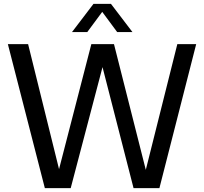

<svg xmlns="http://www.w3.org/2000/svg" viewBox="-20 -967 1050 987"><path d="M210.5 0 20.5 -740H124.5L283.5 -97.5L449.5 -740H566L729.5 -94L891.5 -740H988.5L799.5 0H666.5L507 -622L343.5 0ZM350 -802 460.5 -947H550.5L661 -802H582.5L505.5 -906L428.5 -802Z"/></svg>

Font: Encode Sans SemiCondensed SemiCondensed Medium
Style: Regular
Weight: 500
Width: 4
Designer: Multiple Designers
Foundry: Impallari Type
Version: Version 3.000; ttfautohint (v1.8.3) -l 8 -r 50 -G 200 -x 14 